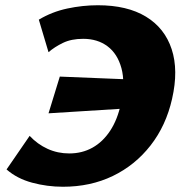

<svg xmlns="http://www.w3.org/2000/svg" viewBox="-20 -695 703 732"><path d="M220 17Q160 17 102.5 1.5Q45 -14 5 -49L93 -177Q123 -145 161.5 -127.5Q200 -110 244 -110Q293 -110 332.5 -132Q372 -154 400 -196.5Q428 -239 441 -300Q458 -380 443 -435Q428 -490 390 -518.5Q352 -547 297 -547Q252 -547 220 -531.5Q188 -516 165 -496L128 -620Q178 -650 236.5 -662.5Q295 -675 353 -675Q465 -675 536.5 -631.5Q608 -588 634.5 -507.5Q661 -427 636 -318Q613 -216 554 -140.5Q495 -65 410 -24Q325 17 220 17ZM165 -263 208 -403 503 -391 469 -282Z"/></svg>

Font: Ysabeau Infant Black
Style: Italic
Weight: 900
Italic angle: -12°
Designer: Christian Thalmann (Catharsis Fonts)
Version: Version 2.001;gftools[0.9.30]; featfreeze: ss01,ss02,lnum